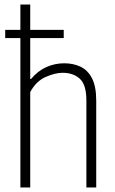

<svg xmlns="http://www.w3.org/2000/svg" viewBox="-20 -828 510 848"><path d="M70 0V-660H3V-696H70V-808H113.5V-696H261.5V-660H113.5V-479H117Q146.5 -514.5 184.2 -531.5Q222 -548.5 263.5 -548.5Q303.5 -548.5 335.5 -533.5Q367.5 -518.5 386.2 -482.5Q405 -446.5 405 -383V0H361.5V-384Q361.5 -454 332.5 -480.2Q303.5 -506.5 256.5 -506.5Q223.5 -506.5 181.8 -488.2Q140 -470 113.5 -421.5V0Z"/></svg>

Font: Encode Sans Condensed Condensed ExtraLight
Style: Regular
Weight: 200
Width: 3
Designer: Multiple Designers
Foundry: Impallari Type
Version: Version 3.000; ttfautohint (v1.8.3) -l 8 -r 50 -G 200 -x 14 